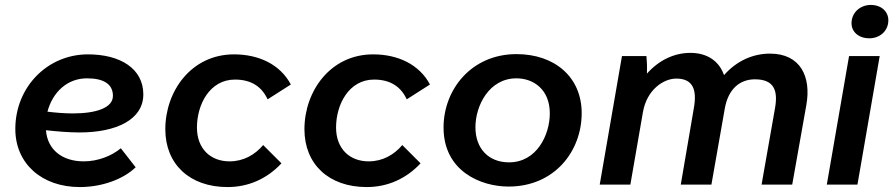

<svg xmlns="http://www.w3.org/2000/svg" viewBox="-20 -747 3615 777"><path d="M303 10C392 10 478 -21 529 -70L469 -147C433 -117 378 -94 319 -94C232 -94 172 -141 166 -220C212 -215 258 -211 302 -211C451 -211 560 -263 560 -365C560 -470 466 -527 336 -527C172 -527 42 -395 42 -225C42 -85 149 10 303 10ZM172 -295C193 -374 252 -430 332 -430C402 -430 437 -405 437 -359C437 -310 368 -288 275 -288C241 -288 206 -291 172 -295Z M901 10C985 10 1060 -23 1119 -86L1045 -160C1012 -121 966 -94 909 -94C831 -94 777 -146 777 -231C777 -323 828 -425 931 -425C998 -425 1040 -395 1063 -345L1157 -405C1114 -486 1028 -527 927 -527C754 -527 649 -378 649 -224C649 -83 747 10 901 10Z M1464 10C1548 10 1623 -23 1682 -86L1608 -160C1575 -121 1529 -94 1472 -94C1394 -94 1340 -146 1340 -231C1340 -323 1391 -425 1494 -425C1561 -425 1603 -395 1626 -345L1720 -405C1677 -486 1591 -527 1490 -527C1317 -527 1212 -378 1212 -224C1212 -83 1310 10 1464 10Z M2038 8C2225 8 2334 -136 2334 -289C2334 -435 2225 -528 2070 -528C1888 -528 1775 -385 1775 -231C1775 -54 1926 8 2038 8ZM2040 -90C1957 -90 1904 -146 1904 -232C1904 -319 1959 -430 2070 -430C2139 -430 2205 -385 2205 -288C2205 -201 2152 -90 2040 -90Z M2407 0H2531L2582 -294C2598 -384 2665 -429 2717 -429C2785 -429 2801 -383 2788 -310L2735 0H2859L2913 -307C2927 -388 2975 -426 3035 -426C3115 -426 3129 -378 3116 -307L3062 0H3186L3243 -321C3264 -437 3219 -530 3096 -530C3030 -530 2963 -503 2910 -443C2891 -498 2844 -533 2774 -533C2710 -533 2648 -505 2598 -449C2599 -477 2598 -501 2596 -520H2497Z M3326 0H3450L3540 -520H3416ZM3498 -592C3540 -592 3575 -621 3575 -665C3575 -700 3547 -727 3504 -727C3461 -727 3426 -696 3426 -653C3426 -618 3455 -592 3498 -592Z"/></svg>

Font: Fixel Display 20240404 SemiBold
Style: Italic
Weight: 600
Italic angle: -10°
Designer: AlfaBravo + MacPaw
Foundry: Kyrylo Tkachov, Marchela Mozhyna, Serhii Makarenko, Maria Weinstein, Zakhar Kryvoshyya
Version: Version 1.211;Glyphs 3.2 (3225)